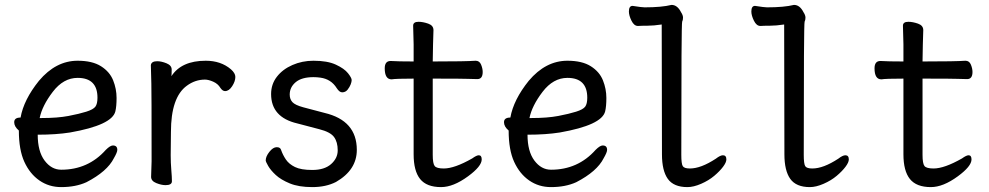

<svg xmlns="http://www.w3.org/2000/svg" viewBox="-20 -740 4040 784"><path d="M230 24Q180 24 141 -3Q102 -30 79.5 -79Q57 -128 57 -207Q38 -223 38 -241Q38 -260 64 -260Q77 -333 139 -410Q208 -492 297 -492Q357 -492 392.5 -469.5Q428 -447 442 -412Q456 -377 456 -340Q456 -306 451 -285Q437 -229 266 -199Q209 -190 134 -190Q134 -122 162 -84.5Q190 -47 230 -47Q340 -47 412 -128Q430 -146 441 -146Q459 -146 459 -128Q459 -118 445 -94Q418 -40 333 4Q289 24 230 24ZM142 -258H150Q215 -258 259.5 -266.5Q304 -275 332.5 -284Q361 -293 369.5 -304.5Q378 -316 378 -341Q378 -422 297 -422Q239 -422 195.5 -365Q152 -308 142 -258Z M656 16Q639 16 618 7.5Q597 -1 597 -18L599 -81Q599 -378 598 -398Q596 -454 596 -474Q598 -490 622 -490Q639 -490 660 -481.5Q681 -473 681 -456Q681 -436 680 -429Q721 -492 820 -492Q882 -492 923 -457Q941 -441 941 -426Q941 -408 928 -388Q915 -368 899 -368Q889 -368 880 -381Q870 -398 850.5 -406.5Q831 -415 817 -415Q777 -415 743 -390Q678 -343 678 -201Q677 -163 677 -106Q677 -75 679.5 -46Q682 -17 682 0Q682 16 656 16Z M1255 24Q1200 24 1163.5 9Q1127 -6 1106 -25.5Q1085 -45 1075 -62.5Q1065 -80 1065 -85Q1065 -101 1080 -120Q1095 -139 1110 -139Q1125 -139 1128 -127Q1135 -107 1147.5 -88.5Q1160 -70 1184.5 -58Q1209 -46 1255 -46Q1305 -46 1332 -70Q1359 -94 1359 -126Q1359 -160 1344 -180.5Q1329 -201 1283.5 -212.5Q1238 -224 1194 -236Q1087 -261 1087 -356Q1087 -396 1110.5 -426.5Q1134 -457 1174 -474.5Q1214 -492 1260 -492Q1317 -492 1351.5 -476Q1386 -460 1401 -441Q1416 -422 1416 -413Q1416 -406 1412 -395.5Q1408 -385 1399.5 -374Q1391 -363 1377 -363Q1366 -363 1355 -380Q1332 -417 1288 -423Q1274 -425 1260 -425Q1212 -425 1187.5 -404.5Q1163 -384 1163 -354Q1163 -335 1174 -323Q1185 -311 1218 -302L1305 -279Q1437 -248 1437 -128Q1437 -46 1352 3Q1311 24 1255 24Z M1781 24Q1722 24 1695.5 -9Q1669 -42 1669 -110V-419Q1597 -419 1579 -416Q1551 -416 1551 -461Q1551 -491 1575 -491Q1605 -489 1669 -489V-559Q1667 -615 1667 -635Q1667 -651 1689 -651Q1707 -651 1728.5 -643.5Q1750 -636 1750 -617Q1748 -563 1747 -489Q1883 -489 1922 -492Q1938 -492 1944.5 -476Q1951 -460 1951 -446Q1951 -417 1929 -417Q1909 -417 1890 -418Q1871 -419 1747 -419V-108Q1747 -72 1755 -62Q1763 -52 1792 -52Q1836 -52 1908 -93Q1926 -106 1935 -106Q1947 -106 1947 -89Q1947 -61 1891 -20Q1831 24 1781 24Z M2230 24Q2180 24 2141 -3Q2102 -30 2079.5 -79Q2057 -128 2057 -207Q2038 -223 2038 -241Q2038 -260 2064 -260Q2077 -333 2139 -410Q2208 -492 2297 -492Q2357 -492 2392.5 -469.5Q2428 -447 2442 -412Q2456 -377 2456 -340Q2456 -306 2451 -285Q2437 -229 2266 -199Q2209 -190 2134 -190Q2134 -122 2162 -84.5Q2190 -47 2230 -47Q2340 -47 2412 -128Q2430 -146 2441 -146Q2459 -146 2459 -128Q2459 -118 2445 -94Q2418 -40 2333 4Q2289 24 2230 24ZM2142 -258H2150Q2215 -258 2259.5 -266.5Q2304 -275 2332.5 -284Q2361 -293 2369.5 -304.5Q2378 -316 2378 -341Q2378 -422 2297 -422Q2239 -422 2195.5 -365Q2152 -308 2142 -258Z M2787 24Q2731 24 2707 -9.5Q2683 -43 2683 -110L2682 -640Q2649 -635 2623.5 -635Q2598 -635 2585 -634Q2569 -634 2558.5 -655.5Q2548 -677 2548 -693Q2548 -716 2563 -716Q2601 -710 2612 -710Q2682 -710 2722 -720Q2746 -720 2761 -690Q2769 -678 2769 -668Q2769 -658 2765.5 -651.5Q2762 -645 2762 -108Q2762 -71 2768 -61.5Q2774 -52 2797 -52Q2842 -52 2903 -92Q2921 -106 2932 -106Q2946 -106 2946 -89Q2946 -77 2932.5 -59Q2919 -41 2896.5 -22Q2874 -3 2843 10.5Q2812 24 2787 24Z M3287 24Q3231 24 3207 -9.5Q3183 -43 3183 -110L3182 -640Q3149 -635 3123.5 -635Q3098 -635 3085 -634Q3069 -634 3058.5 -655.5Q3048 -677 3048 -693Q3048 -716 3063 -716Q3101 -710 3112 -710Q3182 -710 3222 -720Q3246 -720 3261 -690Q3269 -678 3269 -668Q3269 -658 3265.5 -651.5Q3262 -645 3262 -108Q3262 -71 3268 -61.5Q3274 -52 3297 -52Q3342 -52 3403 -92Q3421 -106 3432 -106Q3446 -106 3446 -89Q3446 -77 3432.5 -59Q3419 -41 3396.5 -22Q3374 -3 3343 10.5Q3312 24 3287 24Z M3781 24Q3722 24 3695.5 -9Q3669 -42 3669 -110V-419Q3597 -419 3579 -416Q3551 -416 3551 -461Q3551 -491 3575 -491Q3605 -489 3669 -489V-559Q3667 -615 3667 -635Q3667 -651 3689 -651Q3707 -651 3728.5 -643.5Q3750 -636 3750 -617Q3748 -563 3747 -489Q3883 -489 3922 -492Q3938 -492 3944.5 -476Q3951 -460 3951 -446Q3951 -417 3929 -417Q3909 -417 3890 -418Q3871 -419 3747 -419V-108Q3747 -72 3755 -62Q3763 -52 3792 -52Q3836 -52 3908 -93Q3926 -106 3935 -106Q3947 -106 3947 -89Q3947 -61 3891 -20Q3831 24 3781 24Z"/></svg>

Font: LXGW WenKai Mono TC
Style: Bold
Weight: 700
Designer: LXGW / Fontworks Inc.
Foundry: LXGW / Fontworks Inc.
Version: Version 1.330